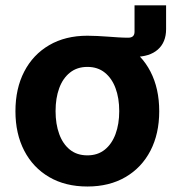

<svg xmlns="http://www.w3.org/2000/svg" viewBox="-20 -679 645 710"><path d="M302.2 -468.8V-546.9Q320.8 -546.9 340.1 -545.9Q359.4 -544.9 378.9 -543.5Q398.4 -542 417.7 -540.8Q437 -539.6 454.1 -539.6Q477.5 -539.6 477.5 -561.5V-659.2H594.2V-571.3Q594.2 -522.9 563.7 -495.8Q533.2 -468.8 477.5 -468.8Q436.5 -468.8 390.4 -468.8Q344.2 -468.8 302.2 -468.8ZM303.2 10.7Q221.7 10.7 161.9 -24.2Q102.1 -59.1 69.6 -121.8Q37.1 -184.6 37.1 -267.6Q37.1 -351.6 69.6 -414.3Q102.1 -477.1 161.9 -512Q221.7 -546.9 303.2 -546.9Q384.3 -546.9 444.1 -512Q503.9 -477.1 536.4 -414.3Q568.8 -351.6 568.8 -267.6Q568.8 -184.6 536.4 -121.8Q503.9 -59.1 444.1 -24.2Q384.3 10.7 303.2 10.7ZM303.2 -104.5Q341.3 -104.5 367.4 -125.5Q393.6 -146.5 407.2 -183.3Q420.9 -220.2 420.9 -268.1Q420.9 -316.4 407.2 -353Q393.6 -389.6 367.4 -410.6Q341.3 -431.6 303.2 -431.6Q265.1 -431.6 238.8 -410.6Q212.4 -389.6 199 -353Q185.5 -316.4 185.5 -268.1Q185.5 -220.2 199 -183.3Q212.4 -146.5 238.5 -125.5Q264.6 -104.5 303.2 -104.5Z"/></svg>

Font: Inter 18pt
Style: Bold
Weight: 700
Designer: Rasmus Andersson
Foundry: rsms
Version: Version 4.001;git-66647c0bb